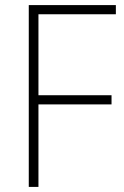

<svg xmlns="http://www.w3.org/2000/svg" viewBox="-20 -734 486 754"><path d="M131 0V-324H418V-360H131V-678H435V-714H93V0Z"/></svg>

Font: Noto Sans Gurmukhi UI SemiCondensed ExtraLight
Style: Regular
Weight: 200
Width: 4
Designer: Jelle Bosma - Monotype Design Team
Foundry: Monotype Imaging Inc.
Version: Version 2.004